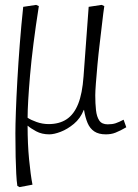

<svg xmlns="http://www.w3.org/2000/svg" viewBox="-20 -536 564 786"><path d="M60 230 51 225Q48 205 46.5 175.5Q45 146 44 105.5Q43 65 43 10Q43 -23 45 -79.5Q47 -136 51 -207Q55 -278 61 -355.5Q67 -433 75 -508L128 -516L139 -511Q126 -428 117 -357Q108 -286 103 -227.5Q98 -169 95.5 -125.5Q93 -82 93 -54Q106 -45 130 -36.5Q154 -28 179 -28Q223 -28 253 -48Q283 -68 300 -110.5Q317 -153 322 -223L343 -508L396 -516L407 -511Q403 -485 398.5 -445Q394 -405 388.5 -360Q383 -315 379 -271.5Q375 -228 372.5 -194.5Q370 -161 370 -146Q370 -112 373 -85Q376 -58 386.5 -42.5Q397 -27 421 -27Q440 -27 453.5 -31.5Q467 -36 486 -46L497 -15Q485 -8 474 -2.5Q463 3 453 7Q443 11 433 12.5Q423 14 413 14Q384 14 366 2Q348 -10 338.5 -32.5Q329 -55 324 -86H323Q309 -51 282.5 -29Q256 -7 228.5 3.5Q201 14 182 14Q151 14 128 1.5Q105 -11 94 -21H93Q93 16 94.5 50.5Q96 85 99 116Q102 147 105.5 173.5Q109 200 113 220Z"/></svg>

Font: Literata 18pt ExtraLight
Style: Italic
Weight: 250
Italic angle: -2°
Designer: Latin by Veronika Burian and Jose Scaglione. Greek by Irene Vlachou. Cyrillic by Vera Evstafieva
Foundry: TypeTogether
Version: Version 3.103;gftools[0.9.29]